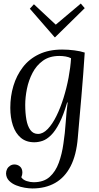

<svg xmlns="http://www.w3.org/2000/svg" viewBox="-20 -790 558 1081"><path d="M162 271Q144 271 119.5 267Q95 263 71 253.5Q47 244 31 227.5Q15 211 14 187Q14 173 20 161.5Q26 150 37 143Q48 136 61 136Q79 136 92.5 147.5Q106 159 106 182Q106 194 100 208Q110 223 130.5 229.5Q151 236 169 236Q226 236 259.5 206Q293 176 311 126.5Q329 77 337 19Q346 -40 350 -101.5Q354 -163 361 -213H358Q337 -141 314 -96.5Q291 -52 267 -28.5Q243 -5 219.5 3Q196 11 173 11Q127 11 97 -14.5Q67 -40 52.5 -84Q38 -128 38 -183Q38 -248 55.5 -306.5Q73 -365 108.5 -411.5Q144 -458 199.5 -484.5Q255 -511 330 -511Q364 -511 398.5 -506.5Q433 -502 457 -494Q453 -434 448.5 -372Q444 -310 438.5 -249Q433 -188 428 -129Q423 -70 418 -14Q410 83 377.5 146Q345 209 290.5 240Q236 271 162 271ZM194 -36Q222 -36 248.5 -63.5Q275 -91 297.5 -136.5Q320 -182 337.5 -238Q355 -294 366 -352.5Q377 -411 380 -462Q367 -469 349.5 -472Q332 -475 314 -475Q259 -475 222 -448.5Q185 -422 163 -379.5Q141 -337 131.5 -289.5Q122 -242 122 -200Q122 -154 128.5 -117Q135 -80 151 -58Q167 -36 194 -36ZM288 -580 148 -741 171 -766 293 -652H295L435 -770L457 -744L290 -580Z"/></svg>

Font: Lora
Style: Italic
Weight: 400
Italic angle: -3°
Designer: Olga Karpushina, Alexei Vanyashin (Cyrillic)
Foundry: Cyreal
Version: Version 3.008